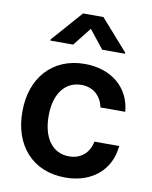

<svg xmlns="http://www.w3.org/2000/svg" viewBox="-89 -860 745 938"><g transform="rotate(10 283.5 -391.5)"><path d="M482.2 -635.7V-641.3L347.3 -794H246.4L112.2 -641.3V-635.7H225.1L296.9 -726.6L369.3 -635.7ZM299 10.7C435.4 10.7 522.7 -70.7 532.7 -186.8H409.8C398.1 -127.8 355.8 -94.1 299.7 -94.5C219.1 -94.1 167.3 -161.2 167.6 -272.7C167.3 -382.8 219.8 -448.9 299.7 -448.9C361.2 -448.9 399.1 -409.1 409.8 -356.5H532.7C523.1 -474.8 430.8 -552.6 298.3 -552.6C137.8 -552.6 36.9 -437.1 37.6 -270.6C36.9 -105.5 135.3 10.7 299 10.7Z"/></g></svg>

Font: Riot Sans 2.0
Style: Bold
Weight: 600
Designer: Rasmus Andersson
Foundry: rsms
Version: Version 3.006;hotconv 1.0.109;makeotfexe 2.5.65596